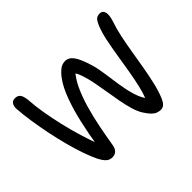

<svg xmlns="http://www.w3.org/2000/svg" viewBox="-144 -973 1247 1247"><g transform="rotate(-45 479.5 -350.0)"><path d="M716 12Q700.4 12 685 6.9Q669.6 1.8 653.6 -13.4Q637.6 -28.6 617.6 -59.8Q599 -89.2 586.7 -130.8Q574.4 -172.4 565.4 -221.5Q556.4 -270.6 548.2 -321.9Q540 -373.2 530.6 -420.4Q521.2 -467.6 507.6 -506.5Q494 -545.4 474 -568.8L501.6 -562.6Q466.4 -525.6 439.4 -467.8Q412.4 -410 392 -339.6Q371.6 -269.2 356.7 -193.4Q341.8 -117.6 330 -45.4Q325.8 -20.2 311 -6.1Q296.2 8 273.4 8Q261.2 8 248.5 3.2Q235.8 -1.6 223.4 -15.6Q211 -29.6 197.4 -56Q178.2 -95 159.4 -149.4Q140.6 -203.8 123.6 -267.7Q106.6 -331.6 92.7 -399.5Q78.8 -467.4 68.8 -533.4Q58.8 -599.4 54.8 -656.6Q53.6 -678.6 63.1 -695.3Q72.6 -712 97 -712Q125.8 -712 137.2 -690.5Q148.6 -669 150.8 -629.4Q153.8 -581 164.6 -516.9Q175.4 -452.8 191.7 -382.3Q208 -311.8 229.3 -241.5Q250.6 -171.2 275.4 -108.4L256 -107.2Q271.8 -209.6 292.6 -300.6Q313.4 -391.6 340.3 -464.4Q367.2 -537.2 399.2 -582.8Q420.4 -612.8 444.3 -632.7Q468.2 -652.6 496.8 -652.6Q530 -652.6 553.9 -620.4Q577.8 -588.2 602.4 -506.8Q615.2 -462.4 622.5 -407.5Q629.8 -352.6 638.6 -295.5Q647.4 -238.4 662.8 -187.1Q678.2 -135.8 707.2 -98.6L687.4 -94.8Q706 -136 719.4 -192.1Q732.8 -248.2 743.4 -311.6Q754 -375 764.2 -438.6Q774.4 -502.2 786.2 -559Q798 -615.8 815.2 -657.8Q829.2 -691.2 841.6 -701.6Q854 -712 874.2 -712Q888.2 -712 896.7 -704.6Q905.2 -697.2 908.2 -684Q911.2 -670.8 908.4 -651.7Q905.6 -632.6 897.6 -608.6Q882.4 -565.6 870.4 -509Q858.4 -452.4 848.1 -389.3Q837.8 -326.2 826.8 -263.1Q815.8 -200 802.6 -143.1Q789.4 -86.2 771.4 -42Q758.4 -10.8 744.7 0.6Q731 12 716 12Z"/></g></svg>

Font: Shantell Sans Light
Style: Regular
Weight: 300
Designer: Stephen Nixon, Anya Danilova, Shantell Martin
Foundry: Arrow Type
Version: Version 1.011;[c5ecc13dd]